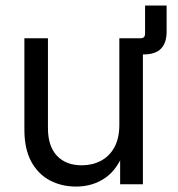

<svg xmlns="http://www.w3.org/2000/svg" viewBox="-20 -668 646 696"><path d="M455.1 -470.7V-529.3H489.3Q505.9 -529.3 505.9 -545.9V-647.9H584V-553.7Q584 -512.2 563.5 -491.5Q543 -470.7 501 -470.7ZM255.9 8.3Q202.6 8.3 160.2 -14.4Q117.7 -37.1 93 -82.8Q68.4 -128.4 68.4 -197.3V-529.3H153.8V-203.6Q153.8 -138.2 186.3 -103.5Q218.8 -68.8 276.4 -68.8Q314.5 -68.8 345.5 -85Q376.5 -101.1 394.5 -133.8Q412.6 -166.5 412.6 -215.8V-529.3H498V0H415.5V-128.4H433.6Q408.2 -55.7 362.3 -23.7Q316.4 8.3 255.9 8.3Z"/></svg>

Font: Inter 24pt
Style: Regular
Weight: 400
Designer: Rasmus Andersson
Foundry: rsms
Version: Version 4.001;git-66647c0bb